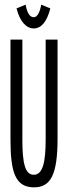

<svg xmlns="http://www.w3.org/2000/svg" viewBox="-20 -793 290 824"><path d="M157 -773C151 -740 140 -719 125 -719C110 -719 97 -733 90 -773L51 -757C66 -698 94 -671 125 -671C156 -671 181 -698 196 -757ZM126 11C198 11 227 -44 227 -198V-623H176V-197C176 -101 165 -44 126 -43C88 -42 76 -91 76 -194V-623H25V-195C25 -55 45 11 126 11Z"/></svg>

Font: Inconsolata UltraCondensed Thin
Style: Regular
Weight: 100
Width: 1
Monospace: yes
Designer: Raph Levien, Cyreal, Brenton Simpson
Foundry: Raph Levien, Cyreal, Google
Version: Version 3.100